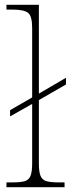

<svg xmlns="http://www.w3.org/2000/svg" viewBox="-20 -780 296 800"><path d="M7 0V-20H32Q65 -20 82.5 -25Q100 -30 107 -47Q114 -64 114 -98V-347L22 -295V-321L114 -374V-664Q114 -713 97 -726.5Q80 -740 32 -740H7V-760H142V-390L255 -456V-428L142 -363V-98Q142 -64 149 -47Q156 -30 174 -25Q192 -20 224 -20H249V0Z"/></svg>

Font: Noto Serif Myanmar Thin
Style: Regular
Weight: 100
Designer: Ben Mitchell and the Monotype Design Team
Foundry: Monotype Imaging Inc.
Version: Version 2.106; ttfautohint (v1.8.4.7-5d5b)